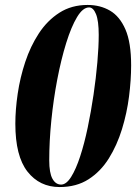

<svg xmlns="http://www.w3.org/2000/svg" viewBox="-20 -745 555 776"><path d="M221 11Q140 11 91 -51.5Q42 -114 42 -245Q42 -301 51.5 -366Q61 -431 82 -494.5Q103 -558 137 -610Q171 -662 220 -693.5Q269 -725 334 -725Q385 -725 424.5 -702Q464 -679 487 -626Q510 -573 510 -481Q510 -422 501.5 -355Q493 -288 473 -223Q453 -158 420 -105Q387 -52 338 -20.5Q289 11 221 11ZM227 1Q248 1 267.5 -30Q287 -61 304 -113Q321 -165 334.5 -229.5Q348 -294 358 -362Q368 -430 373.5 -493Q379 -556 379 -604Q379 -661 368 -688Q357 -715 340 -715Q315 -715 291.5 -676Q268 -637 247.5 -571Q227 -505 211.5 -424Q196 -343 187.5 -258.5Q179 -174 179 -97Q179 -46 192 -22.5Q205 1 227 1Z"/></svg>

Font: Noto Serif Display ExtraCondensed Black
Style: Italic
Weight: 900
Width: 2
Italic angle: -12°
Designer: Monotype Design Team
Foundry: Monotype Imaging Inc.
Version: Version 2.009